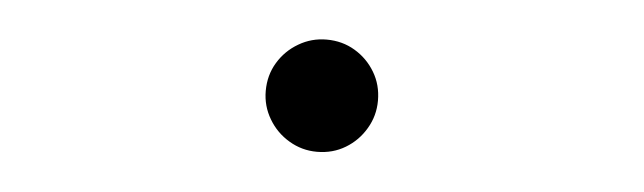

<svg xmlns="http://www.w3.org/2000/svg" viewBox="-28 -537 1056 315"><g transform="rotate(5 500.0 -379.5)"><path d="M499.9 -287.6Q475 -287.6 453.9 -300.2Q432.7 -312.7 420.2 -333.9Q407.6 -355 407.6 -379.9Q407.6 -405.9 420.2 -426.7Q432.7 -447.5 453.9 -459.9Q475 -472.4 499.9 -472.4Q525.9 -472.4 546.7 -459.9Q567.5 -447.5 579.9 -426.7Q592.4 -405.9 592.4 -379.9Q592.4 -355 579.9 -333.9Q567.5 -312.7 546.7 -300.2Q525.9 -287.6 499.9 -287.6Z"/></g></svg>

Font: Noto Serif KR
Style: Regular
Weight: 200
Designer: Ryoko NISHIZUKA 西塚涼子 (kana & ideographs); Frank Grießhammer (Latin, Greek & Cyrillic); Wenlong ZHANG 张文龙 (bopomofo); San
Foundry: Adobe
Version: Version 2.001;hotconv 1.1.0;makeotfexe 2.6.0